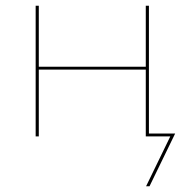

<svg xmlns="http://www.w3.org/2000/svg" viewBox="-20 -478 662 673"><path d="M504 175H492L577 0H491V-234H116V0H105V-458H116V-244H491V-458H502V-10H594Z"/></svg>

Font: Ysabeau SC Hairline
Style: Regular
Weight: 100
Designer: Christian Thalmann (Catharsis Fonts)
Version: Version 0.003